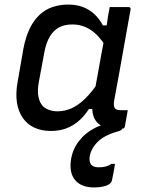

<svg xmlns="http://www.w3.org/2000/svg" viewBox="-20 -563 640 840"><path d="M278 -543Q314 -543 342 -532.5Q370 -522 392 -502Q414 -482 430 -452H457L442 -361Q413 -408 377 -432Q341 -456 296 -456Q263 -456 239 -443.5Q215 -431 198.5 -404Q182 -377 174 -334L150 -205Q143 -168 148 -141Q153 -114 168 -98Q179 -88 195 -82Q211 -76 231 -76Q262 -76 291.5 -88.5Q321 -101 352 -131Q383 -161 417 -212L394 -86H369Q349 -55 324 -33.5Q299 -12 269 -1Q239 10 203 10Q161 10 129.5 -5Q98 -20 79 -48Q60 -76 54 -115Q48 -154 57 -204L82 -348Q92 -401 110 -438Q128 -475 153.5 -498.5Q179 -522 210.5 -532.5Q242 -543 278 -543ZM460 -532Q481 -532 501 -532Q521 -532 542 -532Q546 -532 548 -530.5Q550 -529 551 -526.5Q552 -524 551 -520Q539 -454 527 -386Q515 -318 503 -251Q491 -184 479 -120Q476 -100 482 -90.5Q488 -81 507 -81Q512 -81 516.5 -81Q521 -81 524 -81H539Q536 -63 532.5 -44.5Q529 -26 526 -9Q525 -4 522 -2Q519 0 515 0Q509 0 499 0Q489 0 480 0Q444 0 420.5 -14.5Q397 -29 388.5 -56Q380 -83 386 -120Q396 -172 405 -223.5Q414 -275 423.5 -326.5Q433 -378 443 -430Q446 -445 448 -461Q450 -477 453 -494.5Q456 -512 460 -532ZM484 -25Q490 -25 497.5 -18.5Q505 -12 514 2Q512 5 507.5 7.5Q503 10 492 13Q433 30 404.5 60.5Q376 91 372 125Q370 148 380 158.5Q390 169 412 169Q430 169 442.5 165.5Q455 162 468 154H483Q482 160 480.5 170Q479 180 476.5 193Q474 206 470 225Q468 240 446.5 248.5Q425 257 391 257Q337 257 310 226.5Q283 196 290 140Q296 93 324 56Q352 19 394 -2.5Q436 -24 484 -25Z"/></svg>

Font: Rec Mono Linear
Style: Italic
Weight: 400
Italic angle: -10°
Monospace: yes
Version: Version 1.085; ttfautohint (v1.8.4.7-5d5b)